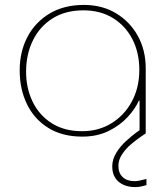

<svg xmlns="http://www.w3.org/2000/svg" viewBox="-20 -542 678 780"><path d="M530 218Q487 218 461.5 196Q436 174 436 134Q436 105 452.5 78.5Q469 52 491.5 31.5Q514 11 531.5 -2Q549 -15 552 -16L572 0Q569 2 552 13.5Q535 25 513.5 43Q492 61 476.5 84Q461 107 461 132Q461 161 478.5 177.5Q496 194 527 194Q536 194 547.5 191.5Q559 189 575 185V210Q571 211 558 214.5Q545 218 530 218ZM314 13Q233 13 176 -22.5Q119 -58 89.5 -119Q60 -180 60 -256Q60 -332 91.5 -392Q123 -452 181.5 -487Q240 -522 321 -522Q395 -522 451.5 -488Q508 -454 540 -396Q572 -338 572 -264V0H547V-133H544Q530 -101 499 -67Q468 -33 421.5 -10Q375 13 314 13ZM314 -9Q380 -9 432.5 -41Q485 -73 515.5 -129.5Q546 -186 546 -258Q546 -328 518 -382.5Q490 -437 439 -468.5Q388 -500 319 -500Q246 -500 194 -467.5Q142 -435 114 -378.5Q86 -322 86 -250Q86 -184 112.5 -129Q139 -74 190 -41.5Q241 -9 314 -9Z"/></svg>

Font: MuseoModerno Thin Thin
Style: Regular
Weight: 250
Version: Version 1.003